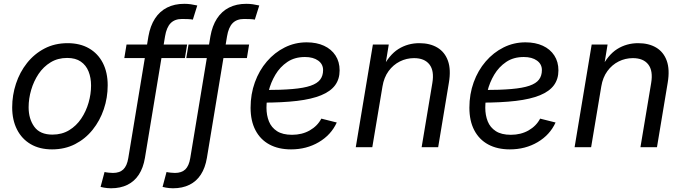

<svg xmlns="http://www.w3.org/2000/svg" viewBox="-20 -778 3614 1015"><path d="M255.4 11.7Q189.5 11.7 142.3 -15.9Q95.2 -43.5 69.8 -93.5Q44.4 -143.6 44.4 -210.4Q44.4 -274.9 64.5 -335.7Q84.5 -396.5 122.8 -444.8Q161.1 -493.2 215.3 -521.5Q269.5 -549.8 337.4 -549.8Q402.8 -549.8 450.4 -522.5Q498 -495.1 523.7 -445.1Q549.3 -395 549.3 -327.1Q549.3 -261.7 528.8 -200.9Q508.3 -140.1 469.7 -92Q431.2 -43.9 377 -16.1Q322.8 11.7 255.4 11.7ZM257.3 -66.4Q307.1 -66.4 345.5 -89.6Q383.8 -112.8 409.4 -151.1Q435.1 -189.5 448.2 -235.1Q461.4 -280.8 461.4 -325.7Q461.4 -367.2 448.2 -400.1Q435.1 -433.1 407.2 -452.4Q379.4 -471.7 335 -471.7Q285.6 -471.7 247.6 -448.5Q209.5 -425.3 183.8 -387Q158.2 -348.6 144.8 -302.7Q131.3 -256.8 131.3 -210.9Q131.3 -149.4 161.4 -107.9Q191.4 -66.4 257.3 -66.4Z M969.2 -542.5 957.5 -471.2H637.2L648.9 -542.5ZM566.9 217.3Q556.6 217.3 547.4 216.3Q538.1 215.3 529.5 213.9Q521 212.4 511.7 210L532.7 131.3Q540 133.3 554.9 134.8Q569.8 136.2 577.1 136.2Q612.3 136.2 631.8 117.7Q651.4 99.1 658.2 57.6L764.6 -585.9Q774.4 -641.6 799.3 -679.9Q824.2 -718.3 863.3 -738Q902.3 -757.8 954.1 -757.8Q972.2 -757.8 989 -755.4Q1005.9 -752.9 1022.9 -749L999.5 -674.3Q991.2 -676.3 973.9 -677Q956.5 -677.7 942.4 -677.7Q903.8 -677.7 882.1 -655.5Q860.4 -633.3 852.5 -585.9L746.1 57.1Q737.3 109.4 714.1 145Q690.9 180.7 653.8 199Q616.7 217.3 566.9 217.3Z M1296.9 -542.5 1285.2 -471.2H964.8L976.6 -542.5ZM894.5 217.3Q884.3 217.3 875 216.3Q865.7 215.3 857.2 213.9Q848.6 212.4 839.4 210L860.4 131.3Q867.7 133.3 882.6 134.8Q897.5 136.2 904.8 136.2Q939.9 136.2 959.5 117.7Q979 99.1 985.8 57.6L1092.3 -585.9Q1102.1 -641.6 1127 -679.9Q1151.9 -718.3 1190.9 -738Q1230 -757.8 1281.7 -757.8Q1299.8 -757.8 1316.7 -755.4Q1333.5 -752.9 1350.6 -749L1327.1 -674.3Q1318.8 -676.3 1301.5 -677Q1284.2 -677.7 1270 -677.7Q1231.4 -677.7 1209.7 -655.5Q1188 -633.3 1180.2 -585.9L1073.7 57.1Q1064.9 109.4 1041.7 145Q1018.6 180.7 981.4 199Q944.3 217.3 894.5 217.3Z M1518.6 11.7Q1452.1 11.7 1404.3 -14.2Q1356.4 -40 1330.6 -89.4Q1304.7 -138.7 1304.7 -208.5Q1304.7 -280.3 1327.4 -343Q1350.1 -405.8 1390.9 -453.1Q1431.6 -500.5 1485.4 -527.3Q1539.1 -554.2 1601.1 -554.2Q1653.8 -554.2 1692.9 -536.1Q1731.9 -518.1 1753.7 -484.6Q1775.4 -451.2 1775.4 -405.8Q1775.4 -359.9 1751.5 -327.4Q1727.5 -294.9 1677.7 -274.4Q1627.9 -253.9 1550.3 -244.6Q1472.7 -235.4 1365.7 -235.4L1377.4 -302.2Q1466.8 -302.2 1526.6 -307.4Q1586.4 -312.5 1621.8 -324.7Q1657.2 -336.9 1672.6 -357.2Q1688 -377.4 1688 -407.7Q1688 -439 1661.9 -457.8Q1635.7 -476.6 1592.3 -476.6Q1537.6 -476.6 1499 -450.4Q1460.4 -424.3 1436 -383.3Q1411.6 -342.3 1400.1 -295.9Q1388.7 -249.5 1388.7 -208.5Q1388.7 -168.9 1401.6 -136.5Q1414.6 -104 1444.3 -84.7Q1474.1 -65.4 1523.9 -65.4Q1576.7 -65.4 1617.4 -88.6Q1658.2 -111.8 1678.7 -150.9L1760.3 -130.4Q1730.5 -64.9 1665.5 -26.6Q1600.6 11.7 1518.6 11.7Z M2002 -321.3 1948.2 0H1860.8L1951.2 -542.5H2035.2L2013.7 -411.1L2000 -414.1Q2036.6 -487.8 2086.2 -518.8Q2135.7 -549.8 2196.8 -549.8Q2252.9 -549.8 2292.2 -526.4Q2331.5 -502.9 2348.1 -456.5Q2364.7 -410.2 2353 -340.8L2296.4 0H2209L2265.6 -339.4Q2276.4 -403.8 2250.2 -437.3Q2224.1 -470.7 2168.9 -470.7Q2128.9 -470.7 2093.8 -453.1Q2058.6 -435.5 2034.2 -402.1Q2009.8 -368.7 2002 -321.3Z M2675.3 11.7Q2608.9 11.7 2561 -14.2Q2513.2 -40 2487.3 -89.4Q2461.4 -138.7 2461.4 -208.5Q2461.4 -280.3 2484.1 -343Q2506.8 -405.8 2547.6 -453.1Q2588.4 -500.5 2642.1 -527.3Q2695.8 -554.2 2757.8 -554.2Q2810.5 -554.2 2849.6 -536.1Q2888.7 -518.1 2910.4 -484.6Q2932.1 -451.2 2932.1 -405.8Q2932.1 -359.9 2908.2 -327.4Q2884.3 -294.9 2834.5 -274.4Q2784.7 -253.9 2707 -244.6Q2629.4 -235.4 2522.5 -235.4L2534.2 -302.2Q2623.5 -302.2 2683.3 -307.4Q2743.2 -312.5 2778.6 -324.7Q2814 -336.9 2829.3 -357.2Q2844.7 -377.4 2844.7 -407.7Q2844.7 -439 2818.6 -457.8Q2792.5 -476.6 2749 -476.6Q2694.3 -476.6 2655.8 -450.4Q2617.2 -424.3 2592.8 -383.3Q2568.4 -342.3 2556.9 -295.9Q2545.4 -249.5 2545.4 -208.5Q2545.4 -168.9 2558.3 -136.5Q2571.3 -104 2601.1 -84.7Q2630.9 -65.4 2680.7 -65.4Q2733.4 -65.4 2774.2 -88.6Q2814.9 -111.8 2835.4 -150.9L2917 -130.4Q2887.2 -64.9 2822.3 -26.6Q2757.3 11.7 2675.3 11.7Z M3158.7 -321.3 3105 0H3017.6L3107.9 -542.5H3191.9L3170.4 -411.1L3156.7 -414.1Q3193.4 -487.8 3242.9 -518.8Q3292.5 -549.8 3353.5 -549.8Q3409.7 -549.8 3449 -526.4Q3488.3 -502.9 3504.9 -456.5Q3521.5 -410.2 3509.8 -340.8L3453.1 0H3365.7L3422.4 -339.4Q3433.1 -403.8 3407 -437.3Q3380.9 -470.7 3325.7 -470.7Q3285.6 -470.7 3250.5 -453.1Q3215.3 -435.5 3190.9 -402.1Q3166.5 -368.7 3158.7 -321.3Z"/></svg>

Font: Inter 16pt
Style: Italic
Weight: 400
Italic angle: -9.3988°
Version: Version 4.001;git-66647c0bb